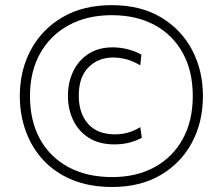

<svg xmlns="http://www.w3.org/2000/svg" viewBox="-20 -717 866 746"><path d="M416 9.5Q328 9.5 260.8 -18.2Q193.5 -46 148.2 -95Q103 -144 80 -208Q57 -272 57 -344Q57 -443.5 100 -523.5Q143 -603.5 223 -650.2Q303 -697 414 -697Q526.5 -697 605.8 -649.5Q685 -602 726.8 -522Q768.5 -442 768.5 -344Q768.5 -243 725.8 -163Q683 -83 604 -36.8Q525 9.5 416 9.5ZM416 -29Q510 -29 580.5 -67.5Q651 -106 690 -176.8Q729 -247.5 729 -344Q729 -440.5 690.2 -511Q651.5 -581.5 580.8 -619.8Q510 -658 414 -658Q318.5 -658 247.2 -619.2Q176 -580.5 136.2 -510Q96.5 -439.5 96.5 -344Q96.5 -247 135.5 -176.5Q174.5 -106 246.2 -67.5Q318 -29 416 -29ZM424 -156Q366 -156 326 -181Q286 -206 265 -248.8Q244 -291.5 244 -344.5Q244 -398 264.8 -440.5Q285.5 -483 324.2 -508Q363 -533 417.5 -533Q448.5 -533 478.5 -525Q508.5 -517 529.5 -504.5L525 -463Q494 -481.5 467.8 -487.5Q441.5 -493.5 419.5 -493.5Q361.5 -493.5 323.8 -455.5Q286 -417.5 286 -345Q286 -277.5 322 -236.2Q358 -195 427 -195Q480 -195 525 -223L531 -182Q513.5 -171.5 486 -163.8Q458.5 -156 424 -156Z"/></svg>

Font: Heraclito ExtraLight
Style: Regular
Weight: 200
Designer: Kostas Bartsokas (font) & Cristiano Sobral (main changes)
Foundry: Kostas Bartsokas (font) & Cristiano Sobral (main changes)
Version: Version 1.00;July 8, 2020;FontCreator 13.0.0.2655 64-bit